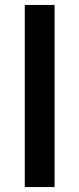

<svg xmlns="http://www.w3.org/2000/svg" viewBox="-20 -755 320 775"><path d="M80 0V-735H200.3V0Z"/></svg>

Font: Vela Sans GX ExtLt
Style: Regular
Weight: 200
Designer: Principal design: Mikhail Sharanda - project Manrope.
Design modification: Ravid Balaliev
Foundry: Mikhail Sharanda
Version: Version 1.001